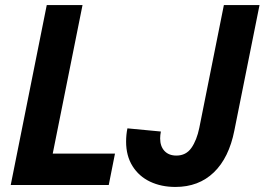

<svg xmlns="http://www.w3.org/2000/svg" viewBox="-20 -740 1058 768"><path d="M167 -719.7H310.1L190.9 -125.5H439.9L415 0H22.9ZM484.4 -173.3Q484.4 -201.2 489.7 -226.6L623.5 -213.9Q620.6 -199.2 620.6 -186.5Q620.6 -154.8 637.9 -136.2Q655.3 -117.7 685.5 -117.7Q724.1 -117.7 745.6 -148.4Q767.1 -179.2 777.3 -229L875.5 -719.7H1018.1L917.5 -218.3Q896 -108.9 835.4 -50.5Q774.9 7.8 681.6 7.8Q625 7.8 580.3 -13.4Q535.6 -34.7 510 -75.7Q484.4 -116.7 484.4 -173.3Z"/></svg>

Font: Reddit Sans Fudge
Style: Bold
Weight: 700
Italic angle: -11.25°
Designer: Stephen Hutchings
Version: Version 1.013